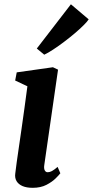

<svg xmlns="http://www.w3.org/2000/svg" viewBox="-20 -888 444 918"><path d="M136.5 10Q107.5 10 88 1.8Q68.5 -6.5 59.2 -22Q50 -37.5 53 -58.5Q55.5 -80.5 60 -113Q64.5 -145.5 70.5 -186Q76.5 -226.5 83.2 -273.5Q90 -320.5 97 -371.5Q104 -422.5 111 -475.5L52.5 -503L60 -542L233 -566.5L257.5 -555L192 -101Q189 -83 193.8 -73.8Q198.5 -64.5 208 -64.5Q217.5 -64.5 228 -70Q238.5 -75.5 255.5 -90L268.5 -59.5Q263 -52 246.2 -35.2Q229.5 -18.5 202 -4.2Q174.5 10 136.5 10ZM156 -656 319 -867.5 404 -795.5Q398 -785.5 380.2 -767.8Q362.5 -750 337.8 -729Q313 -708 285.8 -687.5Q258.5 -667 233.8 -650.8Q209 -634.5 191.5 -626.5Z"/></svg>

Font: Merriweather 20pt
Style: Bold Italic
Weight: 700
Italic angle: -7.8°
Version: Version 2.101